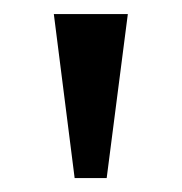

<svg xmlns="http://www.w3.org/2000/svg" viewBox="-20 -734 260 275"><path d="M57.1 -713.9H163.1L132.8 -479H86.9Z"/></svg>

Font: Noto Serif Devanagari
Style: Regular
Weight: 400
Designer: Monotype Design Team
Foundry: Monotype Imaging Inc.
Version: Version 1.01